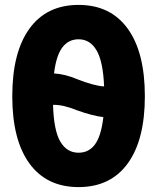

<svg xmlns="http://www.w3.org/2000/svg" viewBox="-20 -746 640 782"><path d="M300 16Q170 16 100 -80Q30 -176 30 -354Q30 -533 100 -629.5Q170 -726 300 -726Q430 -726 500 -629.5Q570 -533 570 -354Q570 -176 500 -80Q430 16 300 16ZM293 -424Q364 -396 404 -394Q400 -495 373.5 -540.5Q347 -586 300 -586Q259 -586 234 -553Q209 -520 200 -447Q246 -444 293 -424ZM300 -124Q342 -124 367 -158Q392 -192 401 -269Q357 -274 293 -297Q237 -320 196 -319Q199 -215 225.5 -169.5Q252 -124 300 -124Z"/></svg>

Font: Geist Mono ExtraBold
Style: Regular
Weight: 800
Monospace: yes
Designer: Basement.studio, Andrés Briganti, Mateo Zaragoza
Foundry: Basement.studio, Vercel, Andrés Briganti, Guido Ferreyra, Mateo Zaragoza
Version: Version 1.500; ttfautohint (v1.8.4.7-5d5b)